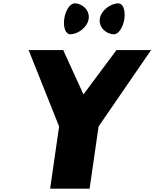

<svg xmlns="http://www.w3.org/2000/svg" viewBox="-20 -1123 919 1143"><path d="M424.3 -1103C397.4 -1103 369.8 -1062 362.5 -1011C355.1 -960 370.9 -919 397.7 -919C443.4 -919 500.6 -960 507.9 -1011C515.3 -1062 469.9 -1103 424.3 -1103ZM685.1 -1103C638.7 -1103 581.5 -1062 574.2 -1011C566.8 -960 612.2 -919 658.6 -919C685.5 -919 713 -960 720.4 -1011C727.7 -1062 712 -1103 685.1 -1103ZM150.4 -825 331.8 -370 278.5 0H513.5L566.8 -370L879.4 -825H673.5L476.8 -561L356.3 -825Z"/></svg>

Font: Blink
Style: WideObl
Weight: 400
Designer: Mew Too
Foundry: Cannot Into Space Fonts
Version: Version 001.000